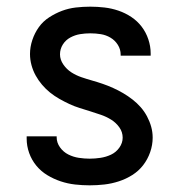

<svg xmlns="http://www.w3.org/2000/svg" viewBox="-20 -548 540 576"><path d="M249 8Q227 8 205 5.5Q183 3 162 -4Q141 -11 122 -22.5Q103 -34 89 -51Q75 -68 67.5 -89Q60 -110 60 -132V-139H150V-136Q150 -120 160 -106Q170 -92 185 -84.5Q200 -77 216.5 -74.5Q233 -72 249 -72Q265 -72 281.5 -74.5Q298 -77 313 -84Q328 -91 338 -105Q348 -119 348 -135Q348 -152 338 -166Q328 -180 313.5 -189Q299 -198 283 -203.5Q267 -209 251 -214Q235 -219 219 -224Q203 -229 188 -236Q173 -243 158 -251.5Q143 -260 130 -270.5Q117 -281 106 -294Q95 -307 87 -321.5Q79 -336 74.5 -352.5Q70 -369 70 -386Q70 -407 77 -428Q84 -449 96.5 -466.5Q109 -484 127.5 -496Q146 -508 166 -515.5Q186 -523 207.5 -525.5Q229 -528 251 -528Q272 -528 293.5 -525.5Q315 -523 335.5 -516Q356 -509 374 -497Q392 -485 405 -468Q418 -451 425 -430Q432 -409 432 -388V-381H342V-384Q342 -400 333.5 -413.5Q325 -427 311.5 -435Q298 -443 282.5 -445.5Q267 -448 251 -448Q235 -448 220 -445.5Q205 -443 191 -435.5Q177 -428 168.5 -414.5Q160 -401 160 -385Q160 -369 170 -354.5Q180 -340 194 -331Q208 -322 224 -316.5Q240 -311 256 -306.5Q272 -302 288 -296.5Q304 -291 319.5 -284Q335 -277 349.5 -268.5Q364 -260 377.5 -249.5Q391 -239 402 -226.5Q413 -214 421 -199Q429 -184 433.5 -168Q438 -152 438 -135Q438 -113 430.5 -91.5Q423 -70 409.5 -52.5Q396 -35 377 -23Q358 -11 336.5 -4Q315 3 293 5.5Q271 8 249 8Z"/></svg>

Font: Iosevka Term Curly Medium
Style: Regular
Weight: 500
Designer: Belleve Invis
Foundry: Belleve Invis
Version: Version 32.3.0